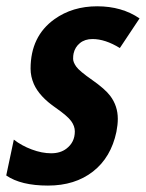

<svg xmlns="http://www.w3.org/2000/svg" viewBox="-43 -574 459 604"><path d="M0.5 -134.8Q24.9 -115.7 56.9 -103.8Q88.9 -91.8 117.9 -91.8Q147 -91.8 166 -106.4Q192.4 -126.5 192.4 -160.6Q192.4 -177.2 180.9 -193.1Q169.4 -209 132.3 -234.9Q81.1 -270 63.5 -309.6Q53.2 -333.5 53.2 -357.9Q53.2 -460 128.4 -513.7Q185.1 -554.2 262.7 -554.2Q340.3 -554.2 396 -516.1L334 -422.9Q288.1 -451.2 248 -451.2Q224.1 -451.2 208.5 -438.5Q192.9 -425.8 188.5 -405.8Q187 -399.4 187 -388.9Q187 -378.4 196.8 -364.5Q206.5 -350.6 247.1 -322.3Q287.6 -293.9 303.7 -272.5Q327.6 -240.7 327.6 -200.2Q327.6 -181.6 323.2 -159.2Q306.2 -78.6 249.5 -34.4Q192.9 9.8 107.9 9.8Q22.9 9.8 -23.4 -22Z"/></svg>

Font: Open Sans Hebrew Condensed
Style: Bold Italic
Weight: 700
Width: 3
Italic angle: -12°
Foundry: Ascender Corporation, Yanek Iontef
Version: Version 2.001;PS 002.001;hotconv 1.0.70;makeotf.lib2.5.58329